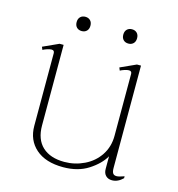

<svg xmlns="http://www.w3.org/2000/svg" viewBox="-95 -686 723 779"><g transform="rotate(15 267.0 -296.5)"><path d="M140 -573Q140 -587 148 -595Q156 -603 169 -603Q182 -603 190 -595Q198 -587 198 -573Q198 -559 190 -551Q182 -543 169 -543Q156 -543 148 -551Q140 -559 140 -573ZM336 -573Q336 -587 344 -595Q352 -603 365 -603Q378 -603 386 -595Q394 -587 394 -573Q394 -559 386 -551Q378 -543 365 -543Q352 -543 344 -551Q336 -559 336 -573ZM490 -19V-11Q469 10 444 10Q428 10 418 0Q408 -10 408 -28V-81Q388 -46 344.5 -18Q301 10 239 10Q165 10 124 -26Q83 -62 83 -122V-427Q83 -439 71 -439Q64 -439 53 -435.5Q42 -432 35 -428L30 -440L96 -470H113V-132Q113 -73 146 -42.5Q179 -12 238 -12Q282 -12 321.5 -31Q361 -50 384.5 -85.5Q408 -121 408 -167V-427Q408 -439 396 -439Q389 -439 378 -435.5Q367 -432 360 -428L355 -440L421 -470H438V-40Q438 -25 442.5 -18Q447 -11 458 -11Q468 -11 490 -19Z"/></g></svg>

Font: Taviraj Thin
Style: Regular
Weight: 100
Designer: Katatrad Team
Foundry: CadsonDemak
Version: Version 1.030